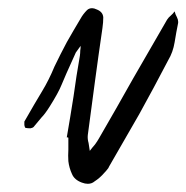

<svg xmlns="http://www.w3.org/2000/svg" viewBox="-20 -485 459 473"><path d="M176.8 -347.7Q177.7 -354.5 177.7 -360.4Q178.7 -366.2 178.7 -372.1Q174.8 -366.2 170.9 -361.3Q166 -355.5 164.1 -349.6Q139.6 -295.9 131.8 -276.4Q124 -256.8 102.5 -222.7Q90.8 -204.1 82 -195.3Q74.2 -186.5 62.5 -171.9Q60.5 -169.9 54.7 -168.9Q48.8 -168.9 43 -169.9Q41 -170.9 40 -176.8Q40 -179.7 40 -181.6Q40 -183.6 40 -185.5Q67.4 -233.4 84 -260.7Q100.6 -288.1 114.3 -321.3Q128.9 -351.6 144.5 -380.9Q161.1 -410.2 178.7 -439.5Q184.6 -450.2 194.3 -460Q199.2 -464.8 207 -464.8Q211.9 -464.8 217.8 -461.9Q233.4 -456.1 234.4 -442.4Q234.4 -429.7 232.4 -416Q222.7 -349.6 213.9 -284.2Q205.1 -218.8 196.3 -152.3Q195.3 -142.6 198.2 -132.8Q200.2 -122.1 201.2 -113.3Q207 -121.1 213.9 -128.9Q219.7 -136.7 224.6 -145.5Q266.6 -217.8 307.6 -291Q349.6 -363.3 391.6 -436.5Q395.5 -442.4 400.4 -446.3Q406.2 -451.2 410.2 -457Q412.1 -449.2 416 -442.4Q418.9 -436.5 418.9 -431.6Q418.9 -429.7 418.9 -428.7Q414.1 -405.3 410.2 -380.9Q406.2 -356.4 394.5 -336.9Q359.4 -269.5 323.2 -204.1Q286.1 -139.6 249 -75.2Q247.1 -70.3 244.1 -67.4Q241.2 -63.5 237.3 -59.6Q226.6 -46.9 212.9 -38.1Q206.1 -32.2 196.3 -32.2Q189.5 -32.2 181.6 -35.2Q163.1 -42 157.2 -56.6Q150.4 -71.3 148.4 -87.9Q147.5 -101.6 148.4 -116.2Q148.4 -130.9 148.4 -145.5Q148.4 -145.5 147.5 -146.5Q146.5 -146.5 144.5 -146.5Q153.3 -197.3 161.1 -247.1Q168 -297.9 176.8 -347.7Z"/></svg>

Font: Yuremane_body
Style: Regular
Weight: 400
Version: Version 1.0